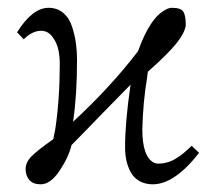

<svg xmlns="http://www.w3.org/2000/svg" viewBox="-20 -462 538 494"><path d="M23.9 -378.9Q63.5 -441.9 105 -441.9Q127.4 -441.9 143.1 -428.5Q158.7 -415 165.8 -392.3Q172.9 -369.6 175.5 -349.6Q178.2 -329.6 178.2 -308.1Q178.2 -216.8 168 -148.9Q262.7 -235.8 335 -330.1Q366.7 -418.9 408.2 -438Q414.6 -441.9 422.9 -441.9Q445.8 -441.9 451.9 -431.6Q458 -421.4 458 -397Q455.1 -376.5 433.1 -349.4Q411.1 -322.3 360.8 -277.8Q358.9 -270 358.9 -265.1Q347.7 -198.2 346.2 -128.9Q346.2 -57.6 377 -43Q382.8 -41 386.2 -41Q410.6 -41 431.2 -53.2Q451.7 -65.4 473.1 -86.9L492.2 -68.8Q429.2 12.2 373 12.2Q353.5 12.2 338.9 3.9Q324.2 -4.4 316.4 -18.8Q308.6 -33.2 305.2 -49.1Q301.8 -64.9 301.8 -83Q301.8 -147.5 315.9 -244.1Q303.7 -231.9 279.8 -207.3Q255.9 -182.6 244.1 -170.9Q192.4 -117.2 164.1 -88.9Q156.7 -57.6 133.3 -22.7Q109.9 12.2 85 12.2Q64.9 12.2 55.4 1Q45.9 -10.3 45.9 -26.9Q45.9 -44.9 61.8 -60.5Q77.6 -76.2 117.2 -104Q118.2 -108.4 119.6 -116.7Q121.1 -125 122.1 -128.9Q133.8 -206.5 133.8 -298.8Q133.8 -316.4 130.1 -334Q126.5 -351.6 115 -367.2Q103.5 -382.8 85.9 -382.8Q63 -382.8 41 -360.8Z"/></svg>

Font: Common Serif
Style: Regular
Weight: 400
Designer: Philipp H. Poll, Khaled Hosny
Foundry: Stefan Peev, Context Ltd.
Version: Version 1.026